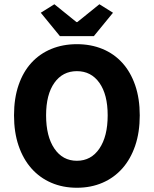

<svg xmlns="http://www.w3.org/2000/svg" viewBox="-20 -872 724 904"><path d="M342 12Q276 12 221.5 -11.5Q167 -35 128 -79Q89 -123 67.5 -186Q46 -249 46 -329Q46 -409 67.5 -471.5Q89 -534 128 -576.5Q167 -619 221.5 -641.5Q276 -664 342 -664Q408 -664 462.5 -641.5Q517 -619 556 -576Q595 -533 616.5 -470.5Q638 -408 638 -329Q638 -249 616.5 -186Q595 -123 556 -79Q517 -35 462.5 -11.5Q408 12 342 12ZM342 -115Q409 -115 448 -172.5Q487 -230 487 -329Q487 -427 448 -482Q409 -537 342 -537Q275 -537 236 -482Q197 -427 197 -329Q197 -230 236 -172.5Q275 -115 342 -115ZM262 -702 172 -812 236 -852 340 -768H344L448 -852L512 -812L422 -702Z"/></svg>

Font: TT Toshiba Sans
Style: Bold
Weight: 700
Designer: Paul D. Hunt
Foundry: Toshiba Corporation
Version: Version 2.020;PS 2.000;hotconv 1.0.86;makeotf.lib2.5.63406